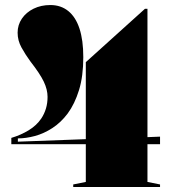

<svg xmlns="http://www.w3.org/2000/svg" viewBox="-20 -743 681 763"><path d="M25 -170V-195Q62 -206 93.5 -225Q125 -244 144 -272Q156 -290 162.5 -311.5Q169 -333 169 -358Q169 -387 154 -418.5Q139 -450 100 -500Q81 -526 65.5 -554Q50 -582 50 -613Q50 -644 67 -669Q84 -694 113.5 -708.5Q143 -723 180 -723Q222 -723 251.5 -699Q281 -675 296 -629Q311 -583 311 -516Q311 -440 294 -385Q277 -330 249 -292Q222 -256 188 -234Q154 -212 118.5 -202.5Q83 -193 51 -193V-180L321 -190V-496L556 -708H566V-198L616 -200V-170H566V-20L616 -10V0H271V-10L321 -20V-170Z"/></svg>

Font: Kalnia Thin
Style: Regular
Weight: 100
Version: Version 1.105